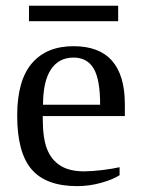

<svg xmlns="http://www.w3.org/2000/svg" viewBox="-20 -630 484 660"><path d="M127 -231V-222.2Q127 -154.8 141.8 -117.4Q156.7 -80.1 187.7 -60.5Q218.8 -41 269 -41Q295.4 -41 331.5 -45.4Q367.7 -49.8 391.1 -55.2V-27.8Q367.7 -12.7 327.4 -1.5Q287.1 9.8 245.1 9.8Q138.2 9.8 88.6 -47.9Q39.1 -105.5 39.1 -232.9Q39.1 -353 89.4 -412.1Q139.6 -471.2 232.9 -471.2Q409.2 -471.2 409.2 -271V-231ZM232.9 -432.1Q182.1 -432.1 155 -391.1Q127.9 -350.1 127.9 -270H324.2Q324.2 -357.4 301.8 -394.8Q279.3 -432.1 232.9 -432.1ZM79.6 -557.1V-610.4H386.2V-557.1Z"/></svg>

Font: Times New Roman
Style: Regular
Weight: 400
Designer: Steve Matteson
Foundry: Ascender Corporation
Version: Version 2.00.3